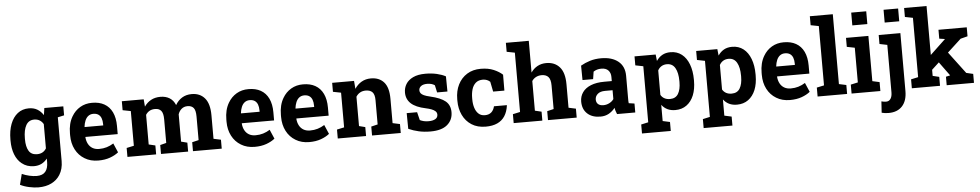

<svg xmlns="http://www.w3.org/2000/svg" viewBox="-47 -1181 9253 1813"><g transform="rotate(-5 4580.0 -274.5)"><path d="M258.1 213.4Q219.1 213.4 170.8 203Q122.4 192.7 85.4 173.7L111.2 72.9Q144.2 87.7 181.4 96.2Q218.7 104.8 251 104.8Q307.2 104.8 333.3 72.9Q359.4 41 359.4 -15.9V-51Q336.4 -21.3 305.3 -5.5Q274.1 10.3 233.7 10.3Q165.4 10.3 117.7 -29Q76.7 -61.6 54.7 -118.3Q32.8 -174.9 32.8 -249.4V-259.7Q32.8 -343.2 56.7 -406Q80.5 -468.5 124.9 -503.3Q169.2 -538.1 231.2 -538.1Q277.4 -538.1 310.9 -518.3Q344.4 -498.4 368.1 -461.9L377.7 -528.3H496.9V-15.3Q496.9 60.4 462.8 114.4Q433.4 161.4 381.3 187.4Q329.2 213.4 258.1 213.4ZM272.3 -99.8Q302 -99.8 323.8 -112Q345.6 -124.1 359.4 -147.4V-377.3Q345.8 -401.4 323.8 -414.7Q301.8 -428 272.7 -428Q220.1 -428 194.9 -382.8Q169.7 -337.6 169.7 -259.7V-249.4Q169.7 -179.8 193.6 -139.8Q217.5 -99.8 272.3 -99.8ZM479.3 -426 420 -528.3H557.6V-443.1Z M843.3 10.3Q769.1 10.3 714.1 -23.4Q658.7 -56.6 628.3 -115.3Q597.9 -174 597.9 -249.2V-268.7Q597.9 -361.7 636.7 -427.1Q667.2 -479.5 717.1 -508.9Q767 -538.4 830.7 -538.1Q898.4 -538.1 945.9 -511.5Q994.9 -484.1 1020.7 -430.3Q1046.4 -376.6 1046.4 -299.4V-222.4H740.8L739.9 -219.3Q742.7 -183.2 757.4 -155.8Q772.1 -128.3 797.9 -113.2Q823.8 -98 860.3 -98Q899.1 -98 932.5 -108.2Q965.8 -118.3 997.1 -138L1034.7 -50.9Q1002.8 -24.7 954.4 -7.2Q906.1 10.3 843.3 10.3ZM742 -316H917.4V-328.7Q917.4 -361.4 908.4 -384.9Q899.5 -408.4 880.9 -420.9Q862.2 -433.4 833 -433.4Q805 -433.4 784.5 -417.5Q765.8 -402.6 755.1 -377Q744.3 -351.4 740.4 -318.5Z M1119.3 0V-84.7L1188.7 -99.5V-428.3L1112.3 -443.2V-528.3H1319.6L1325.4 -458.6Q1351.1 -496.5 1389.4 -517.3Q1427.6 -538.1 1478 -538.1Q1528.7 -538.1 1565.1 -515.6Q1601.5 -493.1 1619.9 -447.5Q1644.2 -490 1683.3 -514.1Q1722.5 -538.1 1775.1 -538.1Q1853.5 -538.1 1898.6 -484.9Q1943.8 -431.6 1943.8 -322.7V-99.5L2013.1 -84.7V0H1740.5V-84.7L1802.5 -99.5V-323Q1802.5 -382.1 1783.2 -405.1Q1763.8 -428 1726.3 -428Q1692.7 -428 1669.6 -408.7Q1646.6 -389.5 1636.4 -358.3V-99.5L1694.6 -84.7V0H1437.5V-84.7L1495.7 -99.5V-323Q1495.7 -380.6 1476.2 -404.3Q1456.6 -428 1418.8 -428Q1388 -428 1365.8 -415.7Q1343.7 -403.3 1329.4 -380.3V-99.5L1391.4 -84.7V0Z M2325.7 10.3Q2251.6 10.3 2196.5 -23.4Q2141.1 -56.6 2110.7 -115.3Q2080.3 -174 2080.3 -249.2V-268.7Q2080.3 -361.7 2119.1 -427.1Q2149.6 -479.5 2199.5 -508.9Q2249.4 -538.4 2313.1 -538.1Q2380.9 -538.1 2428.3 -511.5Q2477.3 -484.1 2503.1 -430.3Q2528.8 -376.6 2528.8 -299.4V-222.4H2223.2L2222.4 -219.3Q2225.1 -183.2 2239.8 -155.8Q2254.5 -128.3 2280.4 -113.2Q2306.2 -98 2342.7 -98Q2381.5 -98 2414.9 -108.2Q2448.2 -118.3 2479.5 -138L2517.1 -50.9Q2485.3 -24.7 2436.9 -7.2Q2388.5 10.3 2325.7 10.3ZM2224.4 -316H2399.8V-328.7Q2399.8 -361.4 2390.9 -384.9Q2381.9 -408.4 2363.3 -420.9Q2344.6 -433.4 2315.4 -433.4Q2287.4 -433.4 2266.9 -417.5Q2248.2 -402.6 2237.5 -377Q2226.8 -351.4 2222.9 -318.5Z M2842.8 10.3Q2768.7 10.3 2713.6 -23.4Q2658.2 -56.6 2627.8 -115.3Q2597.4 -174 2597.4 -249.2V-268.7Q2597.4 -361.7 2636.2 -427.1Q2666.7 -479.5 2716.6 -508.9Q2766.5 -538.4 2830.2 -538.1Q2897.9 -538.1 2945.4 -511.5Q2994.4 -484.1 3020.2 -430.3Q3045.9 -376.6 3045.9 -299.4V-222.4H2740.3L2739.5 -219.3Q2742.2 -183.2 2756.9 -155.8Q2771.6 -128.3 2797.5 -113.2Q2823.3 -98 2859.8 -98Q2898.6 -98 2932 -108.2Q2965.3 -118.3 2996.6 -138L3034.2 -50.9Q3002.3 -24.7 2954 -7.2Q2905.6 10.3 2842.8 10.3ZM2741.5 -316H2916.9V-328.7Q2916.9 -361.4 2908 -384.9Q2899 -408.4 2880.4 -420.9Q2861.7 -433.4 2832.5 -433.4Q2804.5 -433.4 2784 -417.5Q2765.3 -402.6 2754.6 -377Q2743.8 -351.4 2739.9 -318.5Z M3113 0V-84.7L3181.7 -99.5V-428.3L3106 -443.2V-528.3H3313.4L3319.6 -452.6Q3346 -493.2 3384.9 -515.6Q3423.8 -538.1 3473.4 -538.1Q3552.1 -538.1 3596.7 -487.9Q3641.2 -437.7 3641.2 -330.3V-99.5L3710 -84.7V0H3437.9V-84.7L3499.6 -99.5V-329.8Q3499.6 -383.2 3478.3 -405.6Q3457 -428 3415.3 -428Q3384.4 -428 3361.3 -414.9Q3338.3 -401.8 3323 -377.6V-99.5L3381.2 -84.7V0Z M3991.4 10.3Q3932.6 10.3 3881.7 -0.9Q3830.8 -12.1 3783.8 -33.1L3782.2 -182H3880.8L3899.7 -105.8Q3916.8 -97.5 3936.7 -92.6Q3956.6 -87.8 3982 -87.8Q4021 -87.8 4045.2 -101.2Q4069.4 -114.6 4069.4 -142.8Q4069.4 -162.3 4055.5 -175.3Q4041.6 -188.3 4018.2 -197Q3994.8 -205.7 3965.7 -211.8Q3871.8 -231.4 3827.3 -272.4Q3782.9 -313.4 3782.9 -377.2Q3782.9 -420.7 3805 -456.9Q3827.1 -493.2 3873.1 -515.2Q3919.1 -537.2 3989.5 -537.2Q4049.2 -537.2 4098.7 -525.6Q4148.1 -514 4181.6 -495.4L4183.3 -351.7H4085.3L4070.2 -420.8Q4056.6 -430.6 4038.8 -435.6Q4020.9 -440.7 3998.2 -440.7Q3960.6 -440.7 3940.3 -425.3Q3920 -409.9 3920 -386Q3920 -370 3929 -358Q3938 -346 3959 -336.4Q3980 -326.9 4016.5 -318.6Q4114.8 -296.2 4159.7 -258.8Q4204.6 -221.4 4204.6 -154.3Q4204.6 -80.7 4151.2 -35.2Q4097.9 10.3 3991.4 10.3Z M4515.3 10.3Q4436.9 10.3 4381.8 -25Q4326.7 -60.4 4297.9 -120.8Q4269.1 -181.2 4269.1 -256.2V-271.2Q4269.1 -349.1 4299.3 -409.4Q4329.4 -469.6 4384.6 -503.9Q4439.7 -538.1 4514.5 -538.1Q4585.4 -538.1 4637.1 -515.9Q4688.7 -493.8 4720.5 -464.2L4719.7 -313.5H4613.2L4594.2 -407.8Q4582.6 -419.6 4564.3 -427Q4546 -434.3 4527 -434.3Q4483.8 -434.3 4458.3 -412.1Q4432.8 -389.8 4421.6 -352.9Q4410.4 -315.9 4410.4 -271.2V-256.2Q4410.4 -213.2 4421.8 -177.1Q4433.2 -141.1 4456.6 -119.6Q4480.1 -98 4516.3 -98Q4554.3 -98 4577.3 -118Q4600.3 -138 4608.8 -174.6H4729.5L4731.1 -171.7Q4723 -112.3 4696.6 -71.6Q4670.2 -31 4625.2 -10.4Q4580.2 10.3 4515.3 10.3Z M4780.4 0V-84.7L4849.4 -99.5V-661.7L4773 -676.6V-761.7H4990.1V-460.9Q5015.1 -497.6 5052.1 -517.8Q5089 -538.1 5136.1 -538.1Q5215.8 -538.1 5262.4 -485.1Q5309 -432.1 5309 -321.7V-99.5L5377.7 -84.7V0H5105.7V-84.7L5167.7 -99.5V-322.7Q5167.7 -379.9 5146 -404Q5124.4 -428 5082.5 -428Q5053.2 -428 5029.4 -415.8Q5005.6 -403.6 4990.1 -380.5V-99.5L5052.1 -84.7V0Z M5602.3 10.3Q5524.2 10.3 5478.6 -31.9Q5433 -74.1 5433 -146.8Q5433 -196.5 5460 -234.4Q5486.4 -272.1 5538.7 -293.4Q5590.9 -314.7 5667.5 -314.7H5737.7V-354.2Q5737.7 -392.4 5715.4 -416.3Q5693.1 -440.1 5649.1 -440.1Q5626.2 -440.1 5607.9 -434.4Q5589.6 -428.7 5574.6 -418.4L5563.8 -348.4H5463.2L5461.7 -485.1Q5502.3 -508.6 5550.1 -523.3Q5597.9 -538.1 5656.4 -538.1Q5758.5 -538.1 5817.7 -490Q5877 -441.9 5877 -352.6V-134Q5877 -123.1 5877.2 -112.8Q5877.4 -102.4 5879 -92.7L5932.9 -84.7V0H5760.2Q5754.6 -13.9 5749.2 -29.5Q5743.8 -45.1 5742 -60.7Q5716.8 -28.6 5682.5 -9.2Q5648.2 10.3 5602.3 10.3ZM5639.1 -94.6Q5669 -94.6 5695.8 -108.3Q5722.7 -122.1 5737.7 -144V-228H5667.3Q5620.2 -228 5595.9 -206.2Q5571.7 -184.5 5571.7 -153.9Q5571.7 -125.7 5589.5 -110.2Q5607.3 -94.6 5639.1 -94.6Z M5978.9 203.1V118L6046.6 103.1V-428.3L5972 -443.2V-528.3H6172.5L6179.2 -466.8Q6202.3 -501.2 6234.9 -519.6Q6267.5 -538.1 6312.9 -538.1Q6374.9 -538.1 6419.7 -503.3Q6463.9 -468.8 6487.6 -406.2Q6511.4 -343.5 6511.4 -259.7V-249.4Q6511.4 -171.5 6487.9 -113.2Q6463.9 -54.6 6419.3 -22.2Q6374.7 10.3 6312 10.3Q6269.9 10.3 6238 -5.1Q6206.2 -20.4 6183.5 -50.3V103.1L6251.7 118V203.1ZM6270.8 -98Q6324.8 -98 6349.3 -138.9Q6373.7 -179.8 6373.7 -249.4V-259.7Q6373.7 -337.4 6348.1 -382.7Q6322.6 -428 6269.8 -428Q6240.8 -428 6218.7 -414.7Q6196.6 -401.5 6183.5 -376.9V-144.7Q6196.6 -122 6218.8 -110Q6240.9 -98 6270.8 -98Z M6563.4 203.1V118L6631.1 103.1V-428.3L6556.4 -443.2V-528.3H6756.9L6763.7 -466.8Q6786.8 -501.2 6819.4 -519.6Q6852 -538.1 6897.4 -538.1Q6959.4 -538.1 7004.2 -503.3Q7048.3 -468.8 7072.1 -406.2Q7095.9 -343.5 7095.9 -259.7V-249.4Q7095.9 -171.5 7072.4 -113.2Q7048.3 -54.6 7003.8 -22.2Q6959.2 10.3 6896.5 10.3Q6854.4 10.3 6822.5 -5.1Q6790.6 -20.4 6768 -50.3V103.1L6836.1 118V203.1ZM6855.3 -98Q6909.3 -98 6933.7 -138.9Q6958.2 -179.8 6958.2 -249.4V-259.7Q6958.2 -337.4 6932.6 -382.7Q6907 -428 6854.3 -428Q6825.3 -428 6803.2 -414.7Q6781.1 -401.5 6768 -376.9V-144.7Q6781.1 -122 6803.2 -110Q6825.4 -98 6855.3 -98Z M7399.4 10.3Q7325.3 10.3 7270.2 -23.4Q7214.8 -56.6 7184.4 -115.3Q7154 -174 7154 -249.2V-268.7Q7154 -361.7 7192.9 -427.1Q7223.3 -479.5 7273.2 -508.9Q7323.1 -538.4 7386.8 -538.1Q7454.6 -538.1 7502.1 -511.5Q7551.1 -484.1 7576.8 -430.3Q7602.5 -376.6 7602.5 -299.4V-222.4H7297L7296.1 -219.3Q7298.8 -183.2 7313.5 -155.8Q7328.2 -128.3 7354.1 -113.2Q7380 -98 7416.4 -98Q7455.3 -98 7488.6 -108.2Q7522 -118.3 7553.2 -138L7590.8 -50.9Q7559 -24.7 7510.6 -7.2Q7462.2 10.3 7399.4 10.3ZM7298.1 -316H7473.5V-328.7Q7473.5 -361.4 7464.6 -384.9Q7455.7 -408.4 7437 -420.9Q7418.4 -433.4 7389.2 -433.4Q7361.1 -433.4 7340.6 -417.5Q7322 -402.6 7311.2 -377Q7300.5 -351.4 7296.6 -318.5Z M7661.2 0V-84.7L7730.6 -99.5V-661.7L7654.2 -676.6V-761.7H7871.9V-99.5L7940.9 -84.7V0Z M7983.3 0V-84.7L8051.2 -99.5V-428.3L7976.6 -443.2V-528.3H8188.7V-99.5L8256.2 -84.7V0ZM8046.3 -640.5V-761.7H8188.7V-640.5Z M8316.5 213.4Q8297.7 213.4 8282.3 211.5Q8267 209.6 8250.4 205.2L8257.3 98.2Q8267.1 101 8278.9 102.8Q8290.7 104.6 8302.7 104.6Q8329.5 104.6 8344.4 82.4Q8359.4 60.2 8359.4 20.3V-428.3L8286.5 -443.2V-528.3H8491.9V20.3Q8491.9 113 8445.7 163.2Q8399.4 213.4 8316.5 213.4ZM8353 -640.5V-761.7H8491V-640.5Z M8554.5 0V-84.7L8622.7 -99.5V-661.7L8547.8 -676.6V-761.7H8760.4V-297.7L8905.3 -434.8L8906.2 -436.2L8853.1 -444V-528.3H9121.1V-443.2L9054.1 -426.1L8923.8 -306L9078.7 -99.9L9143.5 -84.7V0H8884.8V-80.6L8925 -89.8L8924.1 -91.8L8829.6 -221.4L8760.4 -157.3V-99.5L8821.6 -84.7V0Z"/></g></svg>

Font: Hanuman
Style: Regular
Weight: 400
Designer: Danh Hong
Foundry: Danh Hong
Version: Version 9.000